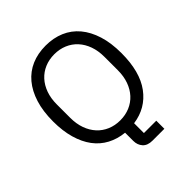

<svg xmlns="http://www.w3.org/2000/svg" viewBox="-234 -861 1175 1175"><g transform="rotate(-45 354.0 -273.0)"><path d="M508 164H405Q363 164 342 140.5Q321 117 321 82V11Q261 5 212 -21Q163 -47 129 -92.5Q95 -138 76.5 -202.5Q58 -267 58 -349Q58 -437 79 -504Q100 -571 138.5 -617Q177 -663 231.5 -686.5Q286 -710 354 -710Q421 -710 476 -686.5Q531 -663 569.5 -617Q608 -571 629 -504Q650 -437 650 -349Q650 -188 583 -97.5Q516 -7 401 9V94H508ZM354 -63Q399 -63 437 -79Q475 -95 502.5 -125Q530 -155 545 -197Q560 -239 560 -291V-407Q560 -459 545 -501Q530 -543 502.5 -573Q475 -603 437 -619Q399 -635 354 -635Q309 -635 271 -619Q233 -603 205.5 -573Q178 -543 163 -501Q148 -459 148 -407V-291Q148 -239 163 -197Q178 -155 205.5 -125Q233 -95 271 -79Q309 -63 354 -63Z"/></g></svg>

Font: IBM Plex Sans Arabic
Style: Regular
Weight: 400
Designer: Mike Abbink, Paul van der Laan, Pieter van Rosmalen, Wael Morcos, Khajak Apelian
Foundry: Bold Monday
Version: Version 1.1